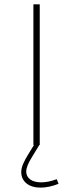

<svg xmlns="http://www.w3.org/2000/svg" viewBox="-20 -670 337 887"><path d="M163.6 -649.9H134.3V0H136.7L110.8 42.5C92.8 71.8 78.1 99.6 78.1 125C78.1 168.5 112.8 196.8 167 196.8C192.9 196.8 220.7 190.9 250.5 179.2L242.2 157.7C216.3 167.5 192.4 172.4 169.4 172.4C127.9 172.4 101.1 153.3 101.1 122.6C101.1 106.4 109.9 84 127.9 55.2L161.6 0H163.6Z"/></svg>

Font: Estedad Thin
Style: Regular
Weight: 100
Designer: Amin Abedi
Version: Version 7.3